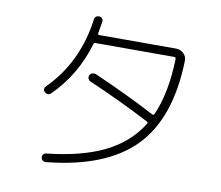

<svg xmlns="http://www.w3.org/2000/svg" viewBox="-86 -886 1171 1016"><g transform="rotate(10 500.0 -378.0)"><path d="M187 -337Q180 -330 170.5 -330Q161 -330 154 -337Q138 -353 154 -369Q310 -525 342 -762Q343 -772 350.5 -777.5Q358 -783 368 -782Q378 -781 383.5 -774Q389 -767 388 -757Q385 -736 377 -694Q375 -685 384 -685H798Q821 -685 838 -668.5Q855 -652 854 -629Q846 -320 694 -163Q542 -6 223 26Q213 27 205.5 21.5Q198 16 197 6Q195 -3 201 -10.5Q207 -18 216 -19Q404 -39 526 -99Q648 -159 715 -267Q719 -275 712 -278Q555 -360 381 -435Q372 -439 368.5 -448Q365 -457 369 -466Q373 -475 383.5 -478.5Q394 -482 403 -478Q575 -403 734 -320Q741 -317 745 -325Q799 -447 804 -631Q804 -640 795 -640H373Q363 -640 362 -633Q311 -459 187 -337Z"/></g></svg>

Font: Rounded Mplus 1c Light
Style: Regular
Weight: 300
Version: Version 1.059.20150529